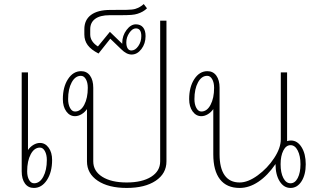

<svg xmlns="http://www.w3.org/2000/svg" viewBox="-20 -917 1563 947"><path d="M237 -128Q237 -68 211.5 -29Q186 10 147 10Q119 10 103 -12Q87 -34 87 -72V-560H118V-177Q129 -193 145 -202.5Q161 -212 177 -212Q203 -212 220 -188.5Q237 -165 237 -128ZM211 -128Q211 -154 201.5 -171.5Q192 -189 177 -189Q149 -189 131.5 -156Q114 -123 114 -72Q114 -46 123.5 -29.5Q133 -13 148 -13Q176 -13 193.5 -45.5Q211 -78 211 -128Z M801 -815V-121Q801 -61 748 -25.5Q695 10 605 10Q515 10 462 -25.5Q409 -61 409 -121V-379Q398 -363 382 -353.5Q366 -344 350 -344Q324 -344 307 -367.5Q290 -391 290 -428Q290 -488 315.5 -527Q341 -566 380 -566Q408 -566 424 -544Q440 -522 440 -484V-121Q440 -73 484.5 -45Q529 -17 605 -17Q681 -17 725.5 -45Q770 -73 770 -121V-815ZM413 -484Q413 -510 403.5 -526.5Q394 -543 379 -543Q351 -543 333.5 -510.5Q316 -478 316 -428Q316 -402 325.5 -384.5Q335 -367 350 -367Q378 -367 395.5 -400Q413 -433 413 -484Z M698 -739Q698 -702 677.5 -675Q657 -648 629 -648Q604 -648 578 -674L524 -726L466 -653Q429 -672 412.5 -694.5Q396 -717 396 -747V-773Q396 -819 429 -843.5Q462 -868 524 -868Q577 -868 605 -868.5Q633 -869 647 -873Q672 -881 689 -897L705 -876Q687 -858 658 -849Q646 -845 627.5 -843.5Q609 -842 569 -842H520Q474 -842 449.5 -824Q425 -806 425 -773V-747Q425 -729 435 -714Q445 -699 463 -688L522 -760L583 -701V-706Q583 -741 604 -769Q625 -797 650 -797Q673 -797 685.5 -782Q698 -767 698 -739ZM677 -739Q677 -777 650 -777Q633 -777 618 -755Q603 -733 603 -708Q603 -689 609.5 -678.5Q616 -668 628 -668Q647 -668 662 -689.5Q677 -711 677 -739Z M1488 -107Q1488 -55 1467 -22.5Q1446 10 1413 10Q1380 10 1359.5 -22.5Q1339 -55 1339 -107V-108Q1300 -51 1254.5 -20.5Q1209 10 1162 10Q1098 10 1065 -32.5Q1032 -75 1032 -156V-379Q1021 -363 1005 -353.5Q989 -344 973 -344Q947 -344 930 -367.5Q913 -391 913 -428Q913 -488 938.5 -527Q964 -566 1003 -566Q1031 -566 1047 -544Q1063 -522 1063 -484V-156Q1063 -88 1088 -52.5Q1113 -17 1162 -17Q1203 -17 1251 -52Q1299 -87 1332 -137Q1365 -187 1365 -230V-560H1396V-221Q1405 -224 1415 -224Q1447 -224 1467.5 -191Q1488 -158 1488 -107ZM1036 -484Q1036 -510 1026.5 -526.5Q1017 -543 1002 -543Q974 -543 956.5 -510.5Q939 -478 939 -428Q939 -402 948.5 -384.5Q958 -367 973 -367Q1001 -367 1018.5 -400Q1036 -433 1036 -484ZM1462 -107Q1462 -148 1448.5 -174.5Q1435 -201 1413 -201Q1391 -201 1377.5 -174.5Q1364 -148 1364 -107Q1364 -65 1377.5 -39Q1391 -13 1413 -13Q1435 -13 1448.5 -39Q1462 -65 1462 -107Z"/></svg>

Font: KoHo ExtraLight
Style: Regular
Weight: 275
Version: Version 1.000; ttfautohint (v1.6)